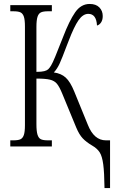

<svg xmlns="http://www.w3.org/2000/svg" viewBox="-20 -740 583 970"><path d="M445 -5Q416 -22 398 -41Q380 -60 365 -96L294 -268Q280 -302 267.5 -317Q255 -332 232.5 -337.5Q210 -343 164 -343V-113Q164 -77 169.5 -59.5Q175 -42 186.5 -36.5Q198 -31 222 -31H242V0H32V-31H48Q72 -31 83.5 -36.5Q95 -42 100.5 -58Q106 -74 106 -108V-606Q106 -640 100.5 -656Q95 -672 83.5 -677.5Q72 -683 48 -683H32V-714H242V-683H222Q199 -683 187 -677.5Q175 -672 169.5 -655Q164 -638 164 -604V-377Q190 -377 203.5 -380.5Q217 -384 223.5 -390Q230 -396 238 -409Q246 -422 259.5 -455Q273 -488 289 -529Q291 -534 293.5 -540Q296 -546 299 -554Q330 -635 359.5 -677.5Q389 -720 433 -720Q465 -720 482 -702.5Q499 -685 499 -659Q499 -639 490.5 -626.5Q482 -614 470 -611Q467 -670 426 -670Q399 -670 376.5 -637.5Q354 -605 327 -534L316 -506Q294 -447 281.5 -419.5Q269 -392 252 -374Q289 -369 312 -348Q335 -327 355 -278L424 -109Q455 -31 515 -31H536V210H508Q507 131 501.5 90Q496 49 483.5 29.5Q471 10 445 -5Z"/></svg>

Font: Noto Serif CondLight
Style: Regular
Weight: 300
Width: 3
Designer: Monotype Design Team
Foundry: Monotype Imaging Inc.
Version: Version 1.001